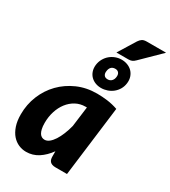

<svg xmlns="http://www.w3.org/2000/svg" viewBox="-229 -1073 1059 1193"><g transform="rotate(30 300.5 -476.0)"><path d="M335.5 -420Q297.5 -420 266.2 -403Q235 -386 212.5 -356.8Q190 -327.5 177.8 -288.8Q165.5 -250 165.5 -206Q165.5 -181 169.5 -163.5Q173.5 -146 180.2 -135.2Q187 -124.5 196.2 -119.5Q205.5 -114.5 216.5 -114.5Q233.5 -114.5 249.5 -127.2Q265.5 -140 279.8 -162Q294 -184 306 -213.5Q318 -243 326.5 -276.5L345 -420ZM311.5 -86.5Q280 -42.5 240.8 -17.2Q201.5 8 154.5 8Q126.5 8 100.5 -3.2Q74.5 -14.5 54.5 -37.2Q34.5 -60 22.5 -95.2Q10.5 -130.5 10.5 -178.5Q10.5 -249 36.2 -312.2Q62 -375.5 108.2 -423Q154.5 -470.5 218 -498.5Q281.5 -526.5 357.5 -526.5Q394.5 -526.5 432.5 -521.5Q470.5 -516.5 507.5 -503.5L444.5 0H361.5Q347 0 337.2 -3.8Q327.5 -7.5 321.8 -14Q316 -20.5 313.8 -29.5Q311.5 -38.5 311.5 -49ZM260.5 -675.5Q263.5 -700.5 275 -721Q286.5 -741.5 303.5 -755.8Q320.5 -770 341.5 -777.8Q362.5 -785.5 384.5 -785.5Q407 -785.5 427 -777.8Q447 -770 461 -755.8Q475 -741.5 482 -721Q489 -700.5 486 -675.5Q483 -651 471.5 -631.2Q460 -611.5 442.8 -597.5Q425.5 -583.5 403.8 -576Q382 -568.5 359.5 -568.5Q337.5 -568.5 318.2 -576Q299 -583.5 285.2 -597.5Q271.5 -611.5 264.8 -631.2Q258 -651 260.5 -675.5ZM337 -675.5Q334.5 -658 342.5 -646.8Q350.5 -635.5 369 -635.5Q386 -635.5 396.8 -646.8Q407.5 -658 409.5 -675.5Q412 -694.5 403.5 -705.5Q395 -716.5 378.5 -716.5Q359.5 -716.5 349.2 -705.5Q339 -694.5 337 -675.5ZM601 -960.5 466.5 -828.5Q455 -817 444.8 -812.2Q434.5 -807.5 418.5 -807.5H333L409 -930.5Q418.5 -945 430 -952.8Q441.5 -960.5 463 -960.5Z"/></g></svg>

Font: Lato ExtraBold
Style: Italic
Weight: 800
Italic angle: -7°
Designer: Lukasz Dziedzic with Adam Twardoch and Botio Nikoltchev
Foundry: tyPoland Lukasz Dziedzic
Version: Version 2.015; 2015-08-06; http://www.latofonts.com/